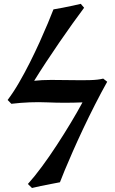

<svg xmlns="http://www.w3.org/2000/svg" viewBox="-20 -734 587 982"><path d="M401.9 -210.4Q312 -206.5 222.7 -210.4Q133.3 -214.4 38.1 -203.1L19 -222.7Q47.9 -260.7 76.7 -310.3Q105.5 -359.9 132.6 -413.8Q159.7 -467.8 183.1 -519.5Q206.5 -571.3 224.6 -614.7Q242.7 -658.2 253.4 -686Q272 -689 299.8 -694.3Q327.6 -699.7 353.5 -705.3Q379.4 -710.9 393.1 -714.4L410.2 -694.3Q385.3 -661.1 352.3 -615.2Q319.3 -569.3 283.9 -517.6Q248.5 -465.8 214.8 -414.8Q181.2 -363.8 154.8 -320.8Q192.4 -325.2 242.2 -325.2Q292 -325.2 343.8 -324.2Q395.5 -323.2 439 -324.2Q482.4 -325.2 507.8 -332L528.3 -315.9Q497.6 -261.2 466.1 -199.2Q434.6 -137.2 405.5 -75.7Q376.5 -14.2 352.3 40.8Q328.1 95.7 311 137Q293.9 178.2 286.6 198.2Q268.6 201.7 241.9 206.8Q215.3 211.9 188.7 217.3Q162.1 222.7 143.6 227.5L122.6 207Q155.8 170.4 193.8 118.9Q231.9 67.4 270 9Q308.1 -49.3 342.3 -106.2Q376.5 -163.1 401.9 -210.4Z"/></svg>

Font: Gentium Plus
Style: Bold
Weight: 700
Designer: Victor Gaultney, Annie Olsen, Iska Routamaa, Becca Hirsbrunner
Foundry: SIL International
Version: Version 6.101